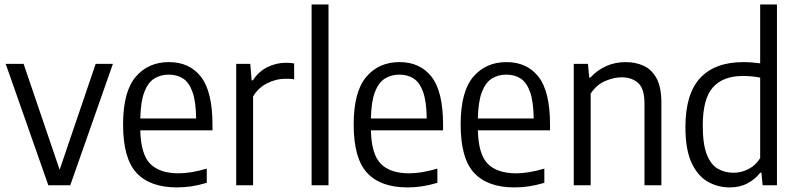

<svg xmlns="http://www.w3.org/2000/svg" viewBox="-20 -828 3562 858"><path d="M196 0 5.5 -542.5H85.5L246.5 -69.5L407.5 -542.5H484.5L294 0Z M770.5 9.5Q651 9.5 590.5 -55Q530 -119.5 530 -271.5Q530 -418 586 -484.2Q642 -550.5 735 -550.5Q827 -550.5 878.2 -484.5Q929.5 -418.5 929.5 -270V-245.5H607Q609.5 -138 651.5 -95.8Q693.5 -53.5 778.5 -53.5Q832.5 -53.5 904 -74.5V-11Q867 0 834.8 4.8Q802.5 9.5 770.5 9.5ZM734.5 -494.5Q697.5 -494.5 669.2 -476.8Q641 -459 624.8 -416.2Q608.5 -373.5 607 -298.5H856.5Q855.5 -373.5 840.5 -416.2Q825.5 -459 798.5 -476.8Q771.5 -494.5 734.5 -494.5Z M1035.5 0V-542.5H1098.5L1104.5 -469H1110Q1135.5 -508.5 1175 -528Q1214.5 -547.5 1258 -547.5Q1268.5 -547.5 1277.8 -546.8Q1287 -546 1294.5 -544.5V-473.5Q1284.5 -475.5 1274.8 -475.8Q1265 -476 1254 -476Q1214.5 -476 1174.5 -456.2Q1134.5 -436.5 1111 -397V0Z M1372.5 0V-808H1448V0Z M1801 9.5Q1681.5 9.5 1621 -55Q1560.5 -119.5 1560.5 -271.5Q1560.5 -418 1616.5 -484.2Q1672.5 -550.5 1765.5 -550.5Q1857.5 -550.5 1908.8 -484.5Q1960 -418.5 1960 -270V-245.5H1637.5Q1640 -138 1682 -95.8Q1724 -53.5 1809 -53.5Q1863 -53.5 1934.5 -74.5V-11Q1897.5 0 1865.2 4.8Q1833 9.5 1801 9.5ZM1765 -494.5Q1728 -494.5 1699.8 -476.8Q1671.5 -459 1655.2 -416.2Q1639 -373.5 1637.5 -298.5H1887Q1886 -373.5 1871 -416.2Q1856 -459 1829 -476.8Q1802 -494.5 1765 -494.5Z M2279 9.5Q2159.5 9.5 2099 -55Q2038.5 -119.5 2038.5 -271.5Q2038.5 -418 2094.5 -484.2Q2150.5 -550.5 2243.5 -550.5Q2335.5 -550.5 2386.8 -484.5Q2438 -418.5 2438 -270V-245.5H2115.5Q2118 -138 2160 -95.8Q2202 -53.5 2287 -53.5Q2341 -53.5 2412.5 -74.5V-11Q2375.5 0 2343.2 4.8Q2311 9.5 2279 9.5ZM2243 -494.5Q2206 -494.5 2177.8 -476.8Q2149.5 -459 2133.2 -416.2Q2117 -373.5 2115.5 -298.5H2365Q2364 -373.5 2349 -416.2Q2334 -459 2307 -476.8Q2280 -494.5 2243 -494.5Z M2544 0V-542.5H2607.5L2613 -481.5H2618.5Q2648.5 -514.5 2688.8 -532.5Q2729 -550.5 2775.5 -550.5Q2822 -550.5 2858 -533.2Q2894 -516 2914.8 -476.5Q2935.5 -437 2935.5 -369.5V0H2860V-365.5Q2860 -431.5 2832 -457Q2804 -482.5 2757 -482.5Q2724 -482.5 2685 -466.2Q2646 -450 2619.5 -409.5V0Z M3241.5 9.5Q3187.5 9.5 3142.5 -16.2Q3097.5 -42 3070.2 -101Q3043 -160 3043 -260Q3043 -408.5 3109 -479.5Q3175 -550.5 3302.5 -550.5Q3321 -550.5 3340.5 -549Q3360 -547.5 3377 -545V-808H3452V0H3388L3382.5 -56.5H3377.5Q3356.5 -28.5 3321.8 -9.5Q3287 9.5 3241.5 9.5ZM3258.5 -56Q3292 -56 3324.2 -72.2Q3356.5 -88.5 3377 -121.5V-481Q3341.5 -488.5 3299.5 -488.5Q3211.5 -488.5 3166 -437.8Q3120.5 -387 3120.5 -267Q3120.5 -183.5 3138.5 -137.8Q3156.5 -92 3187.8 -74Q3219 -56 3258.5 -56Z"/></svg>

Font: Encode Sans Semi Condensed
Style: Regular
Weight: 400
Width: 4
Designer: Multiple Designers
Foundry: Impallari Type
Version: Version 3.000; ttfautohint (v1.8.3) -l 8 -r 50 -G 200 -x 14 